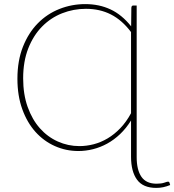

<svg xmlns="http://www.w3.org/2000/svg" viewBox="-20 -730 850 937"><path d="M619.5 -573.5Q575.5 -632 521.2 -659.5Q467 -687 399.5 -687Q338.5 -687 283.2 -665.2Q228 -643.5 185.5 -600.5Q143 -557.5 118 -494Q93 -430.5 93 -347.5Q93 -269.5 115 -208Q137 -146.5 174.5 -104.2Q212 -62 262 -39.5Q312 -17 367.5 -17Q402 -17 437 -26Q472 -35 505 -54.5Q538 -74 567.2 -104.5Q596.5 -135 619.5 -177.5ZM810.5 173Q793 180 777 183.5Q761 187 742.5 187Q678 187 648.8 147Q619.5 107 619.5 35V-142Q595.5 -103.5 566 -75.5Q536.5 -47.5 503.2 -29.2Q470 -11 434.2 -2Q398.5 7 362.5 7Q302 7 248 -17Q194 -41 153.2 -86.2Q112.5 -131.5 88.8 -197Q65 -262.5 65 -345.5Q65 -434 92 -502Q119 -570 164.5 -616.2Q210 -662.5 270 -686.2Q330 -710 396 -710Q464 -710 519.2 -684.2Q574.5 -658.5 620 -601.5L621 -691Q621.5 -703 629.5 -703H647V37Q647 99 670.2 132.8Q693.5 166.5 744 166.5Q767.5 166.5 781.8 161.5Q796 156.5 800 156.5Q802 156.5 804.2 157.5Q806.5 158.5 807.5 163Z"/></svg>

Font: Lato ExtraLight
Style: Regular
Weight: 275
Designer: Lukasz Dziedzic with Adam Twardoch and Botio Nikoltchev
Foundry: tyPoland Lukasz Dziedzic
Version: Version 2.015; 2015-08-06; http://www.latofonts.com/